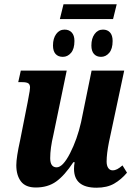

<svg xmlns="http://www.w3.org/2000/svg" viewBox="-20 -865 623 895"><path d="M325 -78Q325 -93 328 -109H322Q281 -47 242 -19Q203 9 147 9Q99 9 77.5 -19.5Q56 -48 56 -95Q56 -131 74 -212L109 -389Q110 -393 113 -411Q120 -446 120 -457Q120 -471 112 -476.5Q104 -482 84 -482H65L77 -536H291L229 -237Q214 -174 214 -128Q214 -85 244 -85Q273 -85 306.5 -150.5Q340 -216 358 -296L407 -536H559L488 -203Q477 -148 477 -112Q477 -93 484.5 -82Q492 -71 505 -71Q516 -71 526.5 -76.5Q537 -82 551 -94L572 -60Q545 -28 512 -9Q479 10 430 10Q325 10 325 -78ZM276 -845H524L507 -776H259ZM227 -653Q227 -686 242 -706.5Q257 -727 281 -727Q302 -727 314.5 -713.5Q327 -700 327 -674Q327 -637 311 -618.5Q295 -600 273 -600Q251 -600 239 -613.5Q227 -627 227 -653ZM406 -653Q406 -686 421 -706.5Q436 -727 460 -727Q481 -727 493 -713.5Q505 -700 505 -674Q505 -637 489 -618.5Q473 -600 451 -600Q430 -600 418 -613.5Q406 -627 406 -653Z"/></svg>

Font: Noto Serif CondExtraBold
Style: Italic
Weight: 800
Width: 3
Italic angle: -12°
Designer: Monotype Design Team
Foundry: Monotype Imaging Inc.
Version: Version 1.001